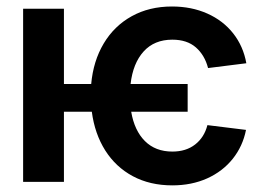

<svg xmlns="http://www.w3.org/2000/svg" viewBox="-20 -557 837 588"><path d="M554.7 -214.8H381.8Q391.6 -157.2 423.8 -125Q456.1 -92.8 507.8 -92.8Q549.8 -92.8 577.6 -114.5Q605.5 -136.2 615.2 -173.8L733.4 -159.2Q723.6 -109.4 692.9 -70.8Q662.1 -32.2 614.5 -10.7Q566.9 10.7 507.8 10.7Q439.5 10.7 387 -17.3Q334.5 -45.4 302.2 -96.4Q270 -147.5 261.2 -214.8H175.8V0H50.8V-530.3H175.8V-299.8H259.3Q265.6 -370.1 297.6 -423.8Q329.6 -477.5 383.3 -507.3Q437 -537.1 506.8 -537.1Q566.4 -537.1 614.7 -515.6Q663.1 -494.1 694.1 -454.8Q725.1 -415.5 734.4 -363.3L617.2 -348.6Q606.9 -388.2 579.8 -411.9Q552.7 -435.5 507.8 -435.5Q452.6 -435.5 419.9 -399.4Q387.2 -363.3 379.9 -299.8H554.7Z"/></svg>

Font: Pretendard Std SemiBold
Style: Regular
Weight: 600
Designer: Base glyphs from Inter by Rasmus Andersson; Hangeul glyphs from Noto Sans CJK(Source Han Sans) by Jang Soo-young and Kan
Foundry: Kil Hyung-jin
Version: Version 1.309